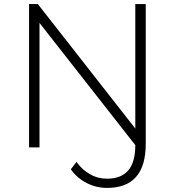

<svg xmlns="http://www.w3.org/2000/svg" viewBox="-20 -720 854 938"><path d="M641 -700H692V-17Q692 198 503 198Q450 198 403 174Q355 149 326 107L354 71Q381 110 420 131Q457 153 503 153Q572 153 607 112Q641 72 641 -11L173 -608V0H122V-700H165L641 -92Z"/></svg>

Font: Montserrat Light Alt1
Style: Light
Weight: 500
Designer: Differentunic
Foundry: Julieta Ulanovsky
Version: 0.1